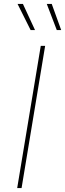

<svg xmlns="http://www.w3.org/2000/svg" viewBox="-20 -962 333 982"><path d="M210.9 -727.5 90.3 0H67.9L188.5 -727.5ZM270.5 -808.1 219.2 -941.9H244.6L293 -808.1ZM136.7 -808.1 69.8 -941.9H97.2L159.2 -808.1Z"/></svg>

Font: Inter Thin
Style: Italic
Weight: 250
Italic angle: -9.3988°
Designer: Rasmus Andersson
Foundry: rsms
Version: Version 4.001;git-66647c0bb